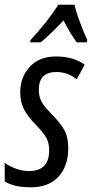

<svg xmlns="http://www.w3.org/2000/svg" viewBox="-31 -786 391 816"><path d="M100 10Q176 10 217.5 -35Q259 -80 259 -155Q259 -205 241.5 -235Q224 -265 184 -306Q154 -336 144 -357Q134 -378 134 -405Q134 -480 209 -480Q256 -480 295 -449L329 -511Q281 -546 207 -546Q136 -546 95.5 -502Q55 -458 55 -394Q55 -351 72 -319.5Q89 -288 122 -255Q156 -220 167 -198Q178 -176 178 -147Q178 -59 92 -59Q65 -59 36 -69.5Q7 -80 -11 -94V-15Q28 10 100 10ZM97 -606H142Q182 -639 239 -699Q253 -672 267 -648.5Q281 -625 295 -606H338L340 -616Q327 -643 309 -691Q291 -739 286 -766H217Q172 -695 99 -616Z"/></svg>

Font: Noto Sans UI Condensed
Style: Italic
Weight: 400
Width: 3
Italic angle: -12°
Designer: Monotype Design Team
Foundry: Monotype Imaging Inc.
Version: Version 1.901